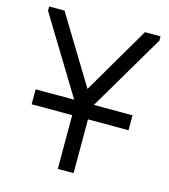

<svg xmlns="http://www.w3.org/2000/svg" viewBox="-106 -785 767 869"><g transform="rotate(15 278.0 -350.0)"><path d="M509 -322H55V-252H509ZM277 -254 290 -258 539 -680V-700H466L265 -357H298L89 -700H17V-680ZM319 -369H245V0H319Z"/></g></svg>

Font: Tilda Sans VF
Style: Regular
Weight: 400
Designer: ParaType Ltd
Foundry: ParaType Ltd
Version: Version 1.010